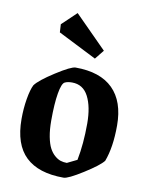

<svg xmlns="http://www.w3.org/2000/svg" viewBox="-81 -757 636 826"><g transform="rotate(10 237.0 -344.0)"><path d="M297.9 -518.1 129.9 -603 127.9 -638.2 190.9 -698.2 330.1 -558.1ZM253.9 9.8Q144 9.8 88.1 -43.5Q32.2 -96.7 32.2 -208Q32.2 -253.4 39.3 -295.7Q46.4 -337.9 57.1 -358.9Q74.2 -382.8 138.9 -424.3Q203.6 -465.8 223.1 -465.8Q331.1 -465.8 386.5 -410.9Q441.9 -356 441.9 -251Q441.9 -155.8 418 -92.8Q400.4 -70.3 336.9 -30.3Q273.4 9.8 253.9 9.8ZM256.8 -55.2 299.8 -76.2Q314 -147.9 314 -236.8Q314 -310.5 290.8 -355.2Q267.6 -399.9 219.2 -399.9Q199.7 -399.9 188 -394Q174.8 -388.2 167 -342.5Q159.2 -296.9 159.2 -223.1Q159.2 -183.6 165 -153.1Q170.9 -122.6 180.4 -104.5Q189.9 -86.4 203.1 -75Q216.3 -63.5 229.2 -59.3Q242.2 -55.2 256.8 -55.2Z"/></g></svg>

Font: Grenze SemiBold
Style: Regular
Weight: 600
Designer: Renata Polastri
Foundry: Omnibus-Type
Version: Version 1.002;PS 001.002;hotconv 1.0.88;makeotf.lib2.5.64775